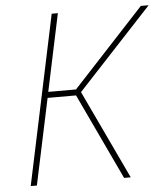

<svg xmlns="http://www.w3.org/2000/svg" viewBox="-52 -761 708 807"><g transform="rotate(-5 302.5 -357.0)"><path d="M45 0 196 -714H222L153 -388H270L572 -714H605L290 -375L467 0H439L268 -363H148L71 0Z"/></g></svg>

Font: Noto Sans Thin
Style: Italic
Weight: 100
Italic angle: -12°
Designer: Monotype Design Team
Foundry: Monotype Imaging Inc.
Version: Version 2.013; ttfautohint (v1.8.4.7-5d5b)